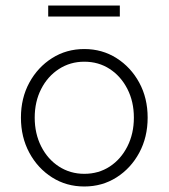

<svg xmlns="http://www.w3.org/2000/svg" viewBox="-20 -667 612 697"><path d="M286 10Q221 10 169 -23Q117 -56 86.5 -112.5Q56 -169 56 -240Q56 -311 86.5 -367Q117 -423 169 -456Q221 -489 286 -489Q351 -489 403 -456Q455 -423 485.5 -367Q516 -311 516 -240Q516 -169 485.5 -112.5Q455 -56 403 -23Q351 10 286 10ZM286 -36Q338 -36 378.5 -62.5Q419 -89 442.5 -135.5Q466 -182 466 -240Q466 -298 442.5 -344Q419 -390 378.5 -416.5Q338 -443 286 -443Q235 -443 194 -416.5Q153 -390 129.5 -344Q106 -298 106 -240Q106 -182 129.5 -135.5Q153 -89 194 -62.5Q235 -36 286 -36ZM155 -607V-647H415V-607Z"/></svg>

Font: Red Hat Text VF
Style: Regular
Weight: 300
Designer: Pentagram, MCKL
Foundry: Pentagram, MCKL
Version: Version 1.023